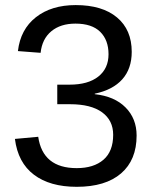

<svg xmlns="http://www.w3.org/2000/svg" viewBox="-20 -718 596 748"><path d="M512.2 -189.9Q512.2 -94.7 451.7 -42.5Q391.1 9.8 278.8 9.8Q174.3 9.8 112.1 -37.4Q49.8 -84.5 38.1 -176.8L128.9 -185.1Q146.5 -63 278.8 -63Q345.2 -63 383.1 -95.7Q420.9 -128.4 420.9 -192.9Q420.9 -249 377.7 -280.5Q334.5 -312 252.9 -312H203.1V-388.2H251Q323.2 -388.2 363 -419.7Q402.8 -451.2 402.8 -506.8Q402.8 -562 370.4 -594Q337.9 -626 273.9 -626Q215.8 -626 179.9 -596.2Q144 -566.4 138.2 -512.2L49.8 -519Q59.6 -603.5 119.9 -650.9Q180.2 -698.2 274.9 -698.2Q378.4 -698.2 435.8 -650.1Q493.2 -602.1 493.2 -516.1Q493.2 -450.2 456.3 -408.9Q419.4 -367.7 349.1 -353V-351.1Q426.3 -342.8 469.2 -299.3Q512.2 -255.9 512.2 -189.9Z"/></svg>

Font: Liberation Sans
Style: Regular
Weight: 400
Designer: Steve Matteson
Foundry: Ascender Corporation
Version: Version 2.00.1